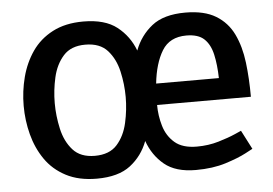

<svg xmlns="http://www.w3.org/2000/svg" viewBox="-43 -564 894 628"><g transform="rotate(-5 404.5 -250.0)"><path d="M251 -67Q299 -67 324 -95Q349 -123 358.5 -165.5Q368 -208 368 -250Q368 -292 358.5 -334Q349 -376 324 -404Q299 -432 251 -432Q204 -432 179 -404Q154 -376 144.5 -334Q135 -292 135 -250Q135 -208 144.5 -165.5Q154 -123 179 -95Q204 -67 251 -67ZM251 8Q192 8 150 -14Q108 -36 82.5 -73Q57 -110 45 -156Q33 -202 33 -250Q33 -298 45 -344Q57 -390 82.5 -427Q108 -464 150 -486Q192 -508 251 -508Q322 -508 361.5 -477Q401 -446 419 -398Q437 -446 476 -477Q515 -508 586 -508Q648 -508 686 -485Q724 -462 743.5 -421.5Q763 -381 769.5 -328Q776 -275 776 -215H468Q468 -180 478 -146Q488 -112 513.5 -90Q539 -68 586 -68Q624 -68 657.5 -78Q691 -88 712.5 -97.5Q734 -107 734 -107L766 -45Q766 -45 741.5 -32Q717 -19 674.5 -5.5Q632 8 576 8Q510 8 473 -22.5Q436 -53 419 -101Q401 -53 361.5 -22.5Q322 8 251 8ZM583 -433Q528 -433 503 -392Q478 -351 471 -285H677Q676 -329 668.5 -362.5Q661 -396 641.5 -414.5Q622 -433 583 -433Z"/></g></svg>

Font: Epunda Sans Medium
Style: Regular
Weight: 500
Designer: Simon Atzbach
Foundry: typofactur
Version: Version 2.204; ttfautohint (v1.8.4.7-5d5b)